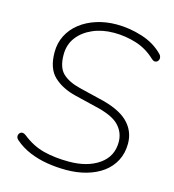

<svg xmlns="http://www.w3.org/2000/svg" viewBox="-108 -803 815 901"><g transform="rotate(15 300.0 -352.5)"><path d="M295 8Q247 8 201.5 0.5Q156 -7 115.5 -24Q75 -41 43 -69Q36 -75 34.5 -81.5Q33 -88 35 -94Q37 -100 42 -104Q47 -108 54 -107.5Q61 -107 69 -101Q119 -61 174 -47Q229 -33 297 -33Q387 -33 443.5 -72.5Q500 -112 500 -182Q500 -229 467 -263Q434 -297 348 -316L249 -340Q182 -356 141 -394.5Q100 -433 100 -512Q100 -557 119 -594Q138 -631 172 -657.5Q206 -684 251.5 -698.5Q297 -713 349 -713Q411 -713 473 -693.5Q535 -674 577 -631Q583 -625 584.5 -617.5Q586 -610 583.5 -604Q581 -598 576 -594.5Q571 -591 564.5 -591.5Q558 -592 550 -599Q508 -639 455.5 -655.5Q403 -672 347 -672Q290 -672 244 -652Q198 -632 171 -596.5Q144 -561 144 -512Q144 -450 173 -422Q202 -394 258 -380L357 -356Q456 -334 500 -291Q544 -248 544 -186Q544 -140 525 -103.5Q506 -67 472.5 -42.5Q439 -18 393.5 -5Q348 8 295 8Z"/></g></svg>

Font: Nunito ExtraLight ExtraLight
Style: Italic
Weight: 250
Italic angle: -9°
Version: Version 3.602